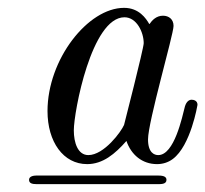

<svg xmlns="http://www.w3.org/2000/svg" viewBox="-20 -782 523 489"><path d="M54 -324C54 -315 62 -313 74 -313H382C391 -313 404 -313 404 -324C404 -334 392 -335 380 -335H74C65 -335 54 -333 54 -324ZM101 -499C101 -421 141 -364 202 -364C242 -364 273 -390 302 -423C314 -388 342 -364 380 -364C394 -364 408 -368 420 -377C466 -411 483 -515 483 -515C483 -526 473 -528 468 -528C462 -528 455 -524 451 -511C444 -484 424 -387 383 -387C373 -387 357 -393 357 -427C357 -472 422 -694 422 -716C422 -733 410 -742 395 -742C378 -742 367 -730 361 -721H360C352 -735 334 -762 296 -762C204 -762 101 -631 101 -499ZM168 -450C168 -497 213 -738 297 -738C328 -738 346 -700 346 -672C346 -659 296 -464 296 -464C289 -447 245 -387 205 -387C178 -387 168 -419 168 -450Z"/></svg>

Font: CMU Serif
Style: Italic
Weight: 500
Italic angle: -14.04°
Version: Version 0.7.0